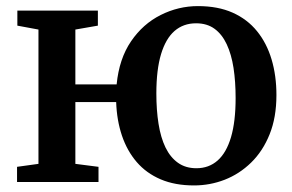

<svg xmlns="http://www.w3.org/2000/svg" viewBox="-20 -582 934 614"><path d="M600.5 11Q539.5 11 493.8 -8.5Q448 -28 417.2 -63.8Q386.5 -99.5 370 -148.2Q353.5 -197 351.5 -255.5H221V-58L295 -48.5V0H34.5V-48.5L103 -58V-487.5L35.5 -500V-548H293V-500L221 -487.5V-312H353Q361 -394 399 -449.8Q437 -505.5 493.8 -534Q550.5 -562.5 613 -562.5Q677 -562.5 724 -541.5Q771 -520.5 802 -482.2Q833 -444 848.5 -392Q864 -340 864 -278Q864 -206.5 842.2 -152.5Q820.5 -98.5 783 -62Q745.5 -25.5 698.5 -7.2Q651.5 11 600.5 11ZM608 -44Q648 -44 676 -68.8Q704 -93.5 718.8 -143.5Q733.5 -193.5 733.5 -268.5Q733.5 -321 726.8 -364.8Q720 -408.5 705 -440.5Q690 -472.5 666 -490Q642 -507.5 607 -507.5Q566.5 -507.5 538.2 -483Q510 -458.5 495 -408.8Q480 -359 480 -283Q480 -230 487 -186Q494 -142 509.2 -110.5Q524.5 -79 549 -61.5Q573.5 -44 608 -44Z"/></svg>

Font: Merriweather 36pt SemiBold
Style: Regular
Weight: 600
Version: Version 2.100